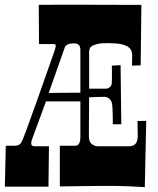

<svg xmlns="http://www.w3.org/2000/svg" viewBox="-20 -770 654 793"><path d="M291 -168Q312 -168 312 -206.1V-351.1H169.9L112.8 -195.8Q101.6 -166 122.1 -166H182.1L180.2 1H0L3.9 -168H41Q62 -168 69.8 -185.1Q77.6 -198.2 138.4 -370.1Q199.2 -542 205.3 -560.1Q211.4 -578.1 210.2 -583Q209 -587.9 202.1 -587.9H141.1L140.1 -750L234.4 -750.5H307.6L477.5 -750H564L561 -500L524.9 -499L525.4 -502.4L525.9 -543.9Q525.9 -583.5 465.8 -589.8Q447.3 -591.8 421.6 -591.8Q396 -591.8 380.6 -587.9Q365.2 -584 357.9 -578.6Q348.1 -571.3 348.1 -555.2V-403.8H418Q426.3 -403.8 433.6 -409.9Q440.9 -416 441.7 -427.5Q442.4 -439 442.4 -450.7V-473.1Q442.4 -485.8 441.9 -499L478 -501L481 -256.8H445.8V-289.6Q445.3 -303.2 444.8 -317.4Q443.8 -346.7 438.2 -354.5Q432.6 -362.3 427.7 -365.2Q419.4 -370.1 412.6 -370.1Q396.5 -370.1 379.4 -369.4Q362.3 -368.7 348.1 -368.2Q347.7 -333 347.7 -302.2L347.2 -249V-209Q347.2 -186.5 356.4 -177.7Q369.6 -166 381.8 -166H514.2Q548.8 -166 548.8 -209L548.3 -248.5Q547.9 -259.3 547.9 -270L584 -271L578.1 2.9Q493.7 -2 462.4 -2H416H392.1L300.8 -1Q265.1 -0.5 227.1 0V-168ZM312 -564Q312 -590.8 286.1 -590.8Q254.4 -590.8 248 -575.2Q246.6 -571.3 246.1 -569.8L181.2 -386.2L312 -387.2Z"/></svg>

Font: Smokum
Style: Regular
Weight: 400
Designer: Astigmatic (AOETI)
Foundry: Astigmatic (AOETI)
Version: Version 1.001